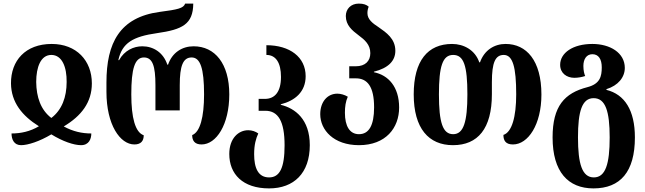

<svg xmlns="http://www.w3.org/2000/svg" viewBox="-20 -793 3580 1066"><path d="M97 13C135 13 200 -8 265 -47C328 -8 390 13 430 13C474 13 487 -22 487 -52C435 -52 385 -63 334 -91C431 -149 490 -224 490 -330C490 -457 404 -549 267 -549C121 -549 40 -456 41 -330C42 -225 103 -150 196 -92C147 -63 96 -52 44 -52C44 -19 58 13 97 13ZM265 -138C206 -183 182 -254 181 -338C181 -420 206 -488 265 -488C325 -488 351 -420 350 -338C350 -254 324 -183 265 -138Z M726 9C762 9 778 -10 778 -42C731 -58 709 -139 709 -269C709 -411 728 -474 779 -474C827 -474 843 -427 843 -320V-180H978V-320C978 -427 996 -474 1044 -474C1092 -474 1113 -414 1113 -269C1113 -143 1091 -60 1047 -43C1047 -12 1061 9 1099 9C1181 9 1253 -101 1253 -269C1253 -440 1173 -536 1055 -536C991 -536 936 -501 913 -434H909C887 -501 832 -536 770 -536C722 -536 671 -513 641 -459H637C658 -555 718 -590 852 -609C992 -629 1052 -658 1053 -773H1008C999 -747 967 -740 867 -727C644 -697 571 -554 571 -335V-283C571 -100 647 9 726 9Z M1474 253C1612 253 1700 168 1700 13C1700 -131 1618 -192 1539 -211V-214C1618 -234 1677 -283 1677 -370C1677 -476 1589 -542 1459 -542V-488C1512 -488 1540 -444 1540 -366C1540 -282 1505 -244 1451 -244H1416V-178H1453C1525 -178 1560 -119 1560 14C1560 139 1533 192 1474 192C1413 192 1391 139 1391 63C1391 10 1401 -24 1414 -52C1399 -63 1379 -70 1358 -70C1305 -70 1253 -26 1253 62C1253 173 1327 253 1474 253Z M1973 13C2122 13 2196 -83 2196 -196C2196 -311 2136 -376 2056 -392V-395C2136 -415 2175 -455 2175 -511C2175 -578 2125 -612 2082 -642C2048 -664 2020 -686 2020 -720C2020 -732 2022 -743 2027 -756C2014 -767 1999 -773 1972 -773C1928 -773 1900 -743 1900 -704C1900 -653 1935 -624 1971 -597C2005 -572 2036 -545 2036 -498C2036 -455 2009 -425 1955 -425H1919V-358H1956C2020 -358 2057 -312 2057 -197C2057 -96 2028 -48 1973 -48C1922 -48 1895 -92 1895 -167C1895 -201 1899 -229 1911 -256C1893 -267 1871 -273 1853 -273C1798 -273 1758 -228 1758 -159C1758 -71 1833 13 1973 13Z M2495 13C2633 13 2711 -79 2711 -270V-337C2711 -446 2730 -488 2777 -488C2827 -488 2846 -420 2846 -269C2846 -144 2822 -59 2775 -44C2775 -12 2788 9 2828 9C2912 9 2986 -101 2986 -268C2986 -457 2903 -549 2787 -549C2725 -549 2669 -515 2645 -447H2641C2618 -515 2555 -549 2490 -549C2355 -549 2277 -456 2277 -269C2277 -80 2360 13 2495 13ZM2496 -48C2438 -48 2417 -113 2417 -269C2417 -424 2437 -488 2496 -488C2555 -488 2575 -428 2575 -269C2575 -117 2554 -48 2496 -48Z M3275 253C3424 253 3505 161 3505 -30C3505 -181 3448 -269 3347 -294V-298C3412 -318 3449 -364 3449 -416C3449 -500 3367 -549 3269 -549C3160 -549 3090 -499 3090 -433C3090 -387 3126 -361 3169 -361C3188 -361 3212 -365 3229 -371C3224 -382 3219 -401 3219 -427C3219 -464 3236 -492 3269 -492C3303 -492 3321 -465 3321 -419C3321 -368 3311 -327 3241 -309C3114 -276 3048 -204 3048 -30C3048 161 3134 253 3275 253ZM3277 192C3212 192 3189 117 3189 -30C3189 -174 3211 -248 3276 -248C3342 -248 3365 -174 3365 -30C3365 117 3342 192 3277 192Z"/></svg>

Font: Noto Serif Georgian Condensed Bold
Style: Regular
Weight: 700
Width: 3
Designer: Monotype Design Team, Akaki Razmadze
Foundry: Google LLC
Version: Version 2.003